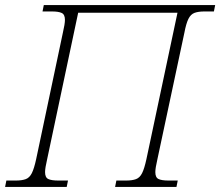

<svg xmlns="http://www.w3.org/2000/svg" viewBox="-35 -734 865 754"><path d="M-15 0 -10 -25H27Q51 -25 66 -30.5Q81 -36 90 -54Q99 -72 107 -109L212 -606Q220 -640 220 -656Q220 -677 207.5 -683Q195 -689 169 -689H132L137 -714H810L805 -689H768Q744 -689 729 -683.5Q714 -678 705 -660Q696 -642 689 -605L583 -108Q575 -74 575 -58Q575 -37 587.5 -31Q600 -25 627 -25H663L658 0H417L422 -25H460Q484 -25 499 -30.5Q514 -36 523 -54Q532 -72 540 -109L662 -684H272L150 -108Q142 -74 142 -58Q142 -37 154.5 -31Q167 -25 194 -25H232L227 0Z"/></svg>

Font: Noto Serif ExtraLight
Style: Italic
Weight: 200
Italic angle: -12°
Designer: Monotype Design Team
Foundry: Monotype Imaging Inc.
Version: Version 2.014; ttfautohint (v1.8.4.7-5d5b)